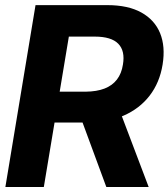

<svg xmlns="http://www.w3.org/2000/svg" viewBox="-20 -748 674 768"><path d="M1.5 0 122.1 -727.5H409.2Q492.2 -727.5 545.4 -698Q598.6 -668.5 620.4 -615.2Q642.1 -562 630.4 -489.7Q618.7 -417.5 578.6 -365.5Q538.6 -313.5 474.6 -285.6Q410.6 -257.8 327.1 -257.8H134.8L156.2 -381.3H323.2Q367.2 -381.8 398.2 -393.8Q429.2 -405.8 447.8 -429.9Q466.3 -454.1 471.7 -489.7Q481 -544.4 453.1 -573Q425.3 -601.6 358.9 -601.6H255.4L155.3 0ZM405.3 0 283.2 -331.1H449.2L574.7 0Z"/></svg>

Font: Inter Tight
Style: Bold Italic
Weight: 700
Italic angle: -9.39999°
Designer: Rasmus Andersson
Foundry: rsms
Version: Version 3.004